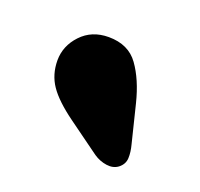

<svg xmlns="http://www.w3.org/2000/svg" viewBox="-67 -840 413 396"><g transform="rotate(30 140.0 -642.0)"><path d="M211 -666 245.5 -588Q252.5 -573 254.2 -559.8Q256 -546.5 246 -535.5Q237 -526 221.8 -525.5Q206.5 -525 192 -531.5L114 -569.5Q72 -590 52 -610.5Q32 -631 26.5 -661.5Q21 -693 39.5 -721.2Q58 -749.5 94.5 -756Q137.5 -763.5 164.2 -737.2Q191 -711 211 -666Z"/></g></svg>

Font: Fraunces 9pt SuperSoft Black
Style: Regular
Weight: 900
Version: Version 1.000;[b76b70a41]